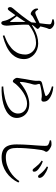

<svg xmlns="http://www.w3.org/2000/svg" viewBox="1060 -1892 879 3040"><g transform="rotate(90 1500.0 -371.5)"><path d="M537 1Q631 -34 690.5 -73.5Q750 -113 783.5 -156Q817 -199 830 -243Q843 -287 843 -331Q843 -375 820.5 -414Q798 -453 756.5 -477.5Q715 -502 658 -502Q600 -502 544.5 -483.5Q489 -465 440.5 -435Q392 -405 356 -372L357 -424Q405 -455 453.5 -480Q502 -505 555 -520.5Q608 -536 669 -536Q718 -536 762.5 -519.5Q807 -503 841 -472.5Q875 -442 895 -401Q915 -360 915 -311Q915 -255 894 -205Q873 -155 829 -112Q785 -69 715 -35Q645 -1 547 24ZM119 -55Q108 -55 100 -65Q92 -75 92 -90Q92 -104 96.5 -114.5Q101 -125 115 -141Q131 -159 161.5 -195.5Q192 -232 227.5 -277.5Q263 -323 296.5 -371Q330 -419 354 -460L352 -372Q333 -341 308 -303.5Q283 -266 256 -227Q229 -188 203 -151.5Q177 -115 155 -85Q146 -73 138 -64.5Q130 -56 119 -55ZM345 48Q331 48 323 39.5Q315 31 312 14Q308 -4 304.5 -18.5Q301 -33 294 -50Q289 -65 273 -92.5Q257 -120 238 -149Q219 -178 202 -199L218 -221Q234 -200 253 -176Q272 -152 288.5 -130.5Q305 -109 314 -98Q327 -82 328 -105Q328 -135 327 -181.5Q326 -228 326.5 -282.5Q327 -337 330 -389Q333 -442 339 -491.5Q345 -541 350.5 -584Q356 -627 360 -659.5Q364 -692 364 -712Q364 -729 359 -735Q354 -741 341 -746Q331 -750 317.5 -753.5Q304 -757 286 -760L285 -780Q299 -784 314.5 -787.5Q330 -791 347 -791Q368 -791 389.5 -779Q411 -767 425 -750.5Q439 -734 439 -719Q439 -704 432 -691.5Q425 -679 417 -649Q413 -635 406.5 -610Q400 -585 393.5 -552Q387 -519 381.5 -481.5Q376 -444 373 -408Q369 -349 370.5 -289Q372 -229 375.5 -179.5Q379 -130 381 -100Q383 -81 384.5 -65.5Q386 -50 386 -34Q386 -17 381.5 2Q377 21 368 34.5Q359 48 345 48ZM199 -418Q185 -418 168 -428.5Q151 -439 137.5 -455.5Q124 -472 118 -488Q115 -500 114.5 -510Q114 -520 114 -529L132 -536Q143 -513 154.5 -501.5Q166 -490 179 -490Q190 -490 216 -500Q242 -510 272.5 -524Q303 -538 329.5 -550.5Q356 -563 366 -569Q376 -574 382 -574.5Q388 -575 397 -571Q410 -563 423.5 -550.5Q437 -538 437 -528Q437 -519 429.5 -511Q422 -503 413 -492Q405 -483 395 -471Q385 -459 375.5 -445.5Q366 -432 356 -419L360 -477Q365 -485 369.5 -497.5Q374 -510 377 -522Q355 -512 331.5 -499.5Q308 -487 286 -474.5Q264 -462 246 -452Q230 -442 220.5 -430Q211 -418 199 -418Z M1348 17Q1401 14 1452.5 6Q1504 -2 1538 -11Q1630 -36 1682.5 -70Q1735 -104 1756 -141Q1777 -178 1777 -215Q1777 -260 1756 -292.5Q1735 -325 1699.5 -342.5Q1664 -360 1621 -360Q1579 -360 1536.5 -345Q1494 -330 1453.5 -305Q1413 -280 1377.5 -248.5Q1342 -217 1312 -183Q1305 -175 1298 -163.5Q1291 -152 1283.5 -143.5Q1276 -135 1266 -135Q1249 -135 1232 -156Q1223 -166 1217.5 -179Q1212 -192 1212 -202Q1212 -214 1216 -231Q1220 -248 1222 -266Q1226 -296 1232 -332Q1238 -368 1245 -403Q1252 -438 1255 -462Q1260 -494 1259 -515Q1258 -536 1258 -552Q1258 -568 1266.5 -580Q1275 -592 1299 -598Q1325 -605 1361.5 -613.5Q1398 -622 1433.5 -631.5Q1469 -641 1488 -648Q1511 -656 1489 -680Q1470 -704 1431.5 -722.5Q1393 -741 1346 -754L1352 -776Q1422 -770 1464 -753.5Q1506 -737 1532 -719Q1565 -697 1577 -674Q1589 -651 1589 -625Q1589 -606 1581 -596.5Q1573 -587 1557 -587Q1544 -587 1535 -589Q1526 -591 1514 -592.5Q1502 -594 1480 -593Q1451 -592 1421 -587.5Q1391 -583 1366.5 -577.5Q1342 -572 1329 -569Q1317 -566 1312.5 -561Q1308 -556 1308 -548Q1308 -540 1314 -522.5Q1320 -505 1320 -490Q1321 -472 1314.5 -451Q1308 -430 1301 -404Q1293 -370 1285 -332Q1277 -294 1277 -257Q1277 -240 1291 -251Q1333 -286 1375.5 -313Q1418 -340 1460.5 -358Q1503 -376 1545 -385.5Q1587 -395 1625 -395Q1701 -395 1749.5 -366.5Q1798 -338 1822.5 -292.5Q1847 -247 1847 -197Q1847 -143 1818 -101.5Q1789 -60 1739 -31Q1689 -2 1624.5 15.5Q1560 33 1489.5 39.5Q1419 46 1351 42Z M2773 -534Q2760 -534 2749.5 -547Q2739 -560 2722 -582Q2704 -604 2677.5 -628Q2651 -652 2614 -675L2627 -692Q2671 -679 2701 -662.5Q2731 -646 2750 -631Q2796 -595 2796 -558Q2796 -547 2790 -540.5Q2784 -534 2773 -534ZM2674 -448Q2662 -448 2651 -461.5Q2640 -475 2623 -496Q2605 -519 2582.5 -542.5Q2560 -566 2522 -592L2535 -609Q2577 -594 2607.5 -575.5Q2638 -557 2657 -541Q2701 -504 2698 -471Q2698 -459 2691.5 -453.5Q2685 -448 2674 -448ZM2469 43Q2402 43 2356.5 19.5Q2311 -4 2288.5 -56Q2266 -108 2266 -193Q2266 -240 2268 -293.5Q2270 -347 2274 -401Q2278 -455 2281.5 -503Q2285 -551 2287 -587Q2289 -623 2289 -641Q2289 -668 2284.5 -679.5Q2280 -691 2266 -698Q2255 -705 2238 -710.5Q2221 -716 2201 -720V-740Q2221 -744 2237 -746Q2253 -748 2267 -747Q2285 -747 2304.5 -738Q2324 -729 2342 -716.5Q2360 -704 2371.5 -690Q2383 -676 2383 -666Q2383 -655 2377.5 -647Q2372 -639 2366 -627Q2360 -615 2355 -591Q2347 -544 2339.5 -478Q2332 -412 2327 -339.5Q2322 -267 2322 -199Q2322 -136 2336 -97.5Q2350 -59 2382.5 -41.5Q2415 -24 2469 -24Q2533 -24 2591 -42.5Q2649 -61 2697.5 -91.5Q2746 -122 2784 -160Q2822 -198 2847 -238L2870 -223Q2842 -164 2801 -115.5Q2760 -67 2708.5 -31.5Q2657 4 2596 23.5Q2535 43 2469 43Z"/></g></svg>

Font: Noto Serif SC ExtraLight
Style: Regular
Weight: 400
Version: Version 2.002-H1;hotconv 1.1.0;makeotfexe 2.6.0